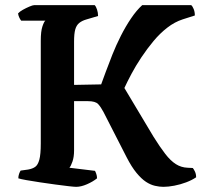

<svg xmlns="http://www.w3.org/2000/svg" viewBox="-20 -724 790 744"><path d="M275 0Q268 0 246 -2.5Q224 -5 194.5 -9Q165 -13 135 -17.5Q105 -22 82.5 -26Q60 -30 51 -33Q51 -42 54 -50.5Q57 -59 60 -63L89 -67Q106 -70 116.5 -77.5Q127 -85 132.5 -105.5Q138 -126 138 -168V-566Q138 -603 144.5 -622Q151 -641 156 -644H62Q58 -649 54.5 -656.5Q51 -664 50 -672Q56 -679 68.5 -686Q81 -693 94 -698.5Q107 -704 112 -704H347Q352 -699 356 -687Q360 -675 360 -662L316 -649Q298 -644 287 -635Q276 -626 271.5 -609.5Q267 -593 267 -563V-395L372 -397Q379 -416 390 -446Q401 -476 415.5 -512.5Q430 -549 448.5 -585.5Q467 -622 488 -653Q509 -684 531 -704H721Q726 -700 730.5 -689Q735 -678 735 -664L688 -649Q657 -639 628.5 -617Q600 -595 575 -565Q550 -535 528 -502Q506 -469 489.5 -438Q473 -407 462 -383L575 -194Q600 -154 620.5 -127.5Q641 -101 661.5 -88Q682 -75 707 -74L727 -73Q730 -70 735 -60Q740 -50 740 -37Q724 -26 701.5 -17.5Q679 -9 655.5 -4.5Q632 0 613 0Q598 0 580.5 -4Q563 -8 545.5 -19.5Q528 -31 509 -54Q490 -77 471 -114L381 -290Q371 -309 360.5 -320.5Q350 -332 321 -332H267V-141Q267 -116 261 -98.5Q255 -81 249 -74L348 -62Q350 -59 353 -50.5Q356 -42 356 -33Q340 -20 317 -10Q294 0 275 0Z"/></svg>

Font: Texturina Medium 12pt SemiBold
Style: Regular
Weight: 600
Version: Version 1.002